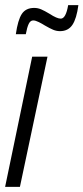

<svg xmlns="http://www.w3.org/2000/svg" viewBox="-23 -732 327 752"><path d="M-3 0 103 -510H163L55 0ZM111 -701Q125 -701 138 -695.5Q151 -690 171 -678Q200 -659 215 -659Q235 -659 244 -712H284Q277 -659 260.5 -634.5Q244 -610 212 -610Q198 -610 185 -615.5Q172 -621 153 -632Q142 -639 129 -645.5Q116 -652 107 -652Q96 -652 89.5 -638.5Q83 -625 78 -598H39Q47 -654 62.5 -677.5Q78 -701 111 -701Z"/></svg>

Font: Saira Ultra Condensed
Style: Italic
Weight: 400
Width: 1
Italic angle: -12°
Designer: Hector Gatti with collaboration of the Omnibus-Type team
Foundry: Omnibus-Type
Version: Version 1.001; ttfautohint (v1.8)